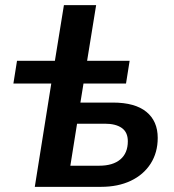

<svg xmlns="http://www.w3.org/2000/svg" viewBox="-20 -725 674 745"><path d="M115 0 179 -401H32L46 -489H193L228 -705H353L318 -489H483L469 -401H304L292 -327H418Q504 -327 548 -291Q592 -255 592 -190Q592 -133 564.5 -90Q537 -47 487.5 -23.5Q438 0 372 0ZM253 -82H365Q418 -82 447 -106.5Q476 -131 476 -177Q476 -212 452.5 -228.5Q429 -245 387 -245H279Z"/></svg>

Font: Nunito Sans 12pt
Style: Bold Italic
Weight: 700
Italic angle: -9°
Designer: Vernon Adams
Foundry: Vernon Adams
Version: Version 3.101;gftools[0.9.27]